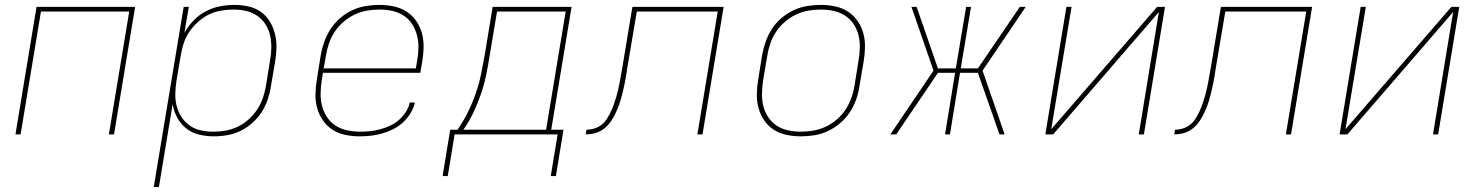

<svg xmlns="http://www.w3.org/2000/svg" viewBox="-20 -548 6040 783"><path d="M43 0 129 -520H531L445 0H424L507 -501H147L64 0Z M607 215 729 -520H750L732 -414Q747 -441 769 -464Q791 -487 818.5 -501.5Q846 -516 876 -522Q906 -528 935 -528Q964 -528 992 -522Q1020 -516 1042.5 -500.5Q1065 -485 1079.5 -461.5Q1094 -438 1101 -411Q1108 -384 1107.5 -355Q1107 -326 1102 -297L1085 -197Q1081 -170 1072 -143Q1063 -116 1047.5 -91.5Q1032 -67 1009.5 -47Q987 -27 961.5 -14.5Q936 -2 908 3Q880 8 853 8Q822 8 792.5 1Q763 -6 740.5 -23.5Q718 -41 703.5 -67Q689 -93 684 -123L628 215ZM851 -11Q876 -11 901 -15.5Q926 -20 950 -31.5Q974 -43 994.5 -61.5Q1015 -80 1029.5 -102.5Q1044 -125 1052.5 -150Q1061 -175 1065 -200L1081 -300Q1086 -326 1086.5 -352.5Q1087 -379 1081.5 -403.5Q1076 -428 1062.5 -449Q1049 -470 1028.5 -484Q1008 -498 983 -503.5Q958 -509 931 -509Q906 -509 880.5 -504.5Q855 -500 831.5 -488.5Q808 -477 787.5 -458.5Q767 -440 752 -418Q737 -396 729 -371Q721 -346 717 -321L700 -221Q696 -195 695 -168.5Q694 -142 700 -117.5Q706 -93 719.5 -72Q733 -51 753 -36.5Q773 -22 798.5 -16.5Q824 -11 851 -11Z M1446 8Q1417 8 1388 2Q1359 -4 1336 -19Q1313 -34 1297 -57Q1281 -80 1273.5 -107Q1266 -134 1266.5 -164Q1267 -194 1272 -223L1288 -323Q1293 -351 1302.5 -378Q1312 -405 1328 -429.5Q1344 -454 1367 -474Q1390 -494 1417 -506.5Q1444 -519 1472 -523.5Q1500 -528 1527 -528Q1557 -528 1585.5 -522Q1614 -516 1637.5 -501Q1661 -486 1677 -463Q1693 -440 1700.5 -413Q1708 -386 1707.5 -356Q1707 -326 1702 -297L1694 -251H1297L1292 -220Q1288 -193 1287.5 -166.5Q1287 -140 1293.5 -115.5Q1300 -91 1314 -70Q1328 -49 1349 -35.5Q1370 -22 1396 -16.5Q1422 -11 1449 -11Q1469 -11 1489 -13Q1509 -15 1529.5 -20.5Q1550 -26 1570 -35Q1590 -44 1606.5 -58.5Q1623 -73 1635 -91.5Q1647 -110 1651 -130H1672Q1667 -107 1654 -86Q1641 -65 1623 -48.5Q1605 -32 1583 -21Q1561 -10 1538 -3.5Q1515 3 1492 5.5Q1469 8 1446 8ZM1300 -269H1676L1681 -300Q1686 -326 1686.5 -353Q1687 -380 1680.5 -404.5Q1674 -429 1660.5 -450Q1647 -471 1626 -484.5Q1605 -498 1579.5 -503.5Q1554 -509 1527 -509Q1502 -509 1476 -504.5Q1450 -500 1426 -488.5Q1402 -477 1381 -459Q1360 -441 1345 -418.5Q1330 -396 1321.5 -370.5Q1313 -345 1309 -320Z M1785 170 1816 -19H1846Q1870 -54 1888.5 -91.5Q1907 -129 1920.5 -168Q1934 -207 1942 -246.5Q1950 -286 1957 -325L1989 -520H2311L2228 -19H2278L2247 170H2226L2254 0H1834L1806 170ZM1870 -19H2207L2287 -501H2007L1977 -322Q1971 -283 1963 -244Q1955 -205 1942 -166.5Q1929 -128 1911.5 -91Q1894 -54 1870 -19Z M2369 0 2372 -19Q2387 -19 2402.5 -23.5Q2418 -28 2431.5 -38Q2445 -48 2454 -62Q2463 -76 2470 -90.5Q2477 -105 2482.5 -120Q2488 -135 2492.5 -150.5Q2497 -166 2500.5 -181Q2504 -196 2507 -211.5Q2510 -227 2512.5 -242.5Q2515 -258 2518 -273L2559 -520H2931L2845 0H2824L2907 -501H2577L2538 -270Q2536 -253 2533 -236.5Q2530 -220 2526.5 -203Q2523 -186 2519 -169.5Q2515 -153 2510 -136.5Q2505 -120 2498 -103.5Q2491 -87 2482.5 -71Q2474 -55 2462 -41Q2450 -27 2435 -17.5Q2420 -8 2403 -4Q2386 0 2369 0Z M3246 8Q3216 8 3187.5 2Q3159 -4 3135.5 -19Q3112 -34 3096.5 -57Q3081 -80 3073.5 -107Q3066 -134 3066.5 -164Q3067 -194 3072 -223L3088 -323Q3093 -351 3102.5 -378Q3112 -405 3128 -430Q3144 -455 3167 -474.5Q3190 -494 3217 -506.5Q3244 -519 3272 -523.5Q3300 -528 3327 -528Q3357 -528 3385.5 -522Q3414 -516 3437.5 -501Q3461 -486 3477 -463Q3493 -440 3500.5 -413Q3508 -386 3507.5 -356Q3507 -326 3502 -297L3485 -197Q3481 -169 3471.5 -142Q3462 -115 3445.5 -90Q3429 -65 3406 -45.5Q3383 -26 3356.5 -13.5Q3330 -1 3301.5 3.5Q3273 8 3246 8ZM3247 -11Q3272 -11 3297.5 -15.5Q3323 -20 3347.5 -31.5Q3372 -43 3393 -61Q3414 -79 3428.5 -101.5Q3443 -124 3452 -149Q3461 -174 3465 -200L3481 -300Q3486 -326 3486.5 -353Q3487 -380 3481 -404.5Q3475 -429 3461 -450Q3447 -471 3426 -484.5Q3405 -498 3379.5 -503.5Q3354 -509 3327 -509Q3302 -509 3276 -504.5Q3250 -500 3226 -488.5Q3202 -477 3181 -459Q3160 -441 3145 -418.5Q3130 -396 3121.5 -371Q3113 -346 3109 -320L3092 -220Q3088 -194 3087.5 -167Q3087 -140 3093 -115.5Q3099 -91 3113 -70Q3127 -49 3147.5 -35.5Q3168 -22 3194 -16.5Q3220 -11 3247 -11Z M3611 0 3787 -260 3697 -520H3718L3805 -269H3878L3920 -520H3940L3898 -269H3968L4139 -520H4163L3987 -260L4077 0H4056L3968 -251H3895L3854 0H3834L3875 -251H3805L3635 0Z M4243 0 4329 -520H4350L4267 -21L4699 -520H4731L4645 0H4624L4706 -499L4275 0Z M4769 0 4772 -19Q4787 -19 4802.5 -23.5Q4818 -28 4831.5 -38Q4845 -48 4854 -62Q4863 -76 4870 -90.5Q4877 -105 4882.5 -120Q4888 -135 4892.5 -150.5Q4897 -166 4900.5 -181Q4904 -196 4907 -211.5Q4910 -227 4912.5 -242.5Q4915 -258 4918 -273L4959 -520H5331L5245 0H5224L5307 -501H4977L4938 -270Q4936 -253 4933 -236.5Q4930 -220 4926.5 -203Q4923 -186 4919 -169.5Q4915 -153 4910 -136.5Q4905 -120 4898 -103.5Q4891 -87 4882.5 -71Q4874 -55 4862 -41Q4850 -27 4835 -17.5Q4820 -8 4803 -4Q4786 0 4769 0Z M5443 0 5529 -520H5550L5467 -21L5899 -520H5931L5845 0H5824L5906 -499L5475 0Z"/></svg>

Font: Iosevka Thin Extended Oblique
Style: Regular
Weight: 100
Width: 7
Italic angle: -9°
Monospace: yes
Designer: Belleve Invis
Foundry: Belleve Invis
Version: Version 32.5.0; ttfautohint (v1.8.4)